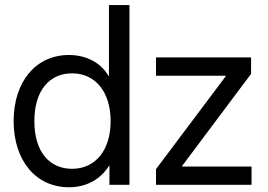

<svg xmlns="http://www.w3.org/2000/svg" viewBox="-20 -748 1084 777"><path d="M258.8 9.8C325.7 9.8 384.8 -18.6 421.9 -78.1H422.9V0H503.9V-727.5H420.9V-439.5H419.9C386.7 -497.1 325.7 -525.4 258.8 -525.4C124.5 -525.4 35.2 -417 35.2 -257.8C35.2 -99.1 124.5 9.8 258.8 9.8ZM271.5 -64.9C182.1 -64.9 119.1 -131.3 119.1 -257.8C119.1 -384.3 182.1 -451.2 271.5 -451.2C367.2 -451.2 427.7 -374.5 427.7 -257.8C427.7 -141.1 367.2 -64.9 271.5 -64.9ZM611.3 0H998V-74.2H716.8V-76.2L996.1 -449.2V-515.6H611.3V-441.4H893.6V-439.5L611.3 -63.5Z"/></svg>

Font: Raveo Display Display
Style: Regular
Weight: 400
Designer: Jakub Foglar, Rasmus Andersson (Inter)
Foundry: Jakubfoglar.com
Version: Version 1.100;Glyphs 3.2.3 (3260)